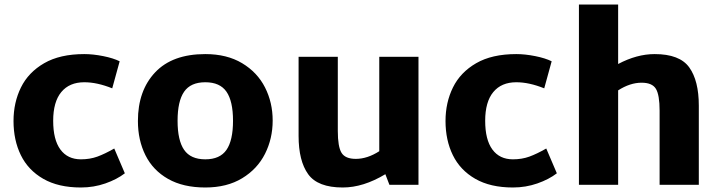

<svg xmlns="http://www.w3.org/2000/svg" viewBox="-20 -820 3196 852"><path d="M40 -283Q40 -365 73 -432Q106 -499 176 -539.5Q246 -580 354 -580Q393 -580 438 -571Q483 -562 511 -548L478 -428Q411 -455 354 -455Q288 -455 252 -411.5Q216 -368 216 -284Q216 -200 248 -156.5Q280 -113 339 -113Q379 -113 412 -125Q445 -137 487 -161L534 -51Q499 -24 447.5 -6Q396 12 339 12Q239 12 172 -26.5Q105 -65 72.5 -131.5Q40 -198 40 -283Z M592 -283Q592 -418 668.5 -499Q745 -580 891 -580Q987 -580 1054.5 -539.5Q1122 -499 1156 -432Q1190 -365 1190 -285Q1190 -205 1156 -137.5Q1122 -70 1054.5 -29Q987 12 891 12Q793 12 726 -26Q659 -64 625.5 -131Q592 -198 592 -283ZM1014 -284Q1014 -371 985 -413Q956 -455 891 -455Q826 -455 797 -413Q768 -371 768 -284Q768 -197 797 -155Q826 -113 891 -113Q956 -113 985 -155Q1014 -197 1014 -284Z M1837 -568V0H1708L1690 -47Q1592 12 1501 12Q1390 12 1347.5 -47Q1305 -106 1305 -217V-568H1479V-239Q1479 -169 1495.5 -142Q1512 -115 1559 -115Q1610 -115 1663 -149V-568Z M1957 -283Q1957 -365 1990 -432Q2023 -499 2093 -539.5Q2163 -580 2271 -580Q2310 -580 2355 -571Q2400 -562 2428 -548L2395 -428Q2328 -455 2271 -455Q2205 -455 2169 -411.5Q2133 -368 2133 -284Q2133 -200 2165 -156.5Q2197 -113 2256 -113Q2296 -113 2329 -125Q2362 -137 2404 -161L2451 -51Q2416 -24 2364.5 -6Q2313 12 2256 12Q2156 12 2089 -26.5Q2022 -65 1989.5 -131.5Q1957 -198 1957 -283Z M3081 -351V0H2907V-329Q2907 -399 2890.5 -426Q2874 -453 2827 -453Q2776 -453 2723 -419V0H2549V-800H2723V-536Q2806 -580 2885 -580Q2996 -580 3038.5 -521Q3081 -462 3081 -351Z"/></svg>

Font: Martel Sans Black
Style: Regular
Weight: 900
Designer: Dan Reynolds and Mathieu Réguer
Foundry: Dan Reynolds and Mathieu Réguer
Version: Version 1.002; ttfautohint (v1.1) -l 5 -r 5 -G 72 -x 0 -D la